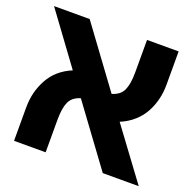

<svg xmlns="http://www.w3.org/2000/svg" viewBox="-121 -716 830 828"><g transform="rotate(20 294.5 -301.5)"><path d="M434.1 1 234.9 -270Q197.8 -259.3 184.8 -230.2Q171.9 -201.2 171.9 -149.9V1H26.9V-152.8Q26.9 -224.1 59.8 -283.4Q92.8 -342.8 161.1 -371.1L-9.8 -604H153.8L353 -333Q390.6 -343.8 403.8 -372.8Q417 -401.9 417 -454.1V-604H562V-450.2Q562 -416.5 554.4 -384.8Q546.9 -353 531.2 -323.7Q515.6 -294.4 489 -270.5Q462.4 -246.6 426.8 -231.9L599.1 1Z"/></g></svg>

Font: LT Superior
Style: Bold
Weight: 400
Designer: Daniel Lyons
Foundry: LyonsType
Version: Version 1.000